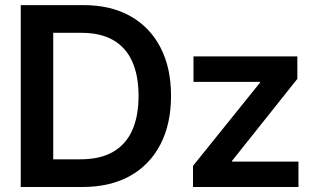

<svg xmlns="http://www.w3.org/2000/svg" viewBox="-20 -748 1264 768"><path d="M309.1 0H125.5V-110.8H302.2Q380.4 -110.8 431.9 -140.4Q483.4 -169.9 508.8 -226.6Q534.2 -283.2 534.2 -364.7Q534.2 -445.3 509 -501.7Q483.9 -558.1 433.1 -587.4Q382.3 -616.7 306.2 -616.7H122.1V-727.5H314.5Q422.9 -727.5 501.2 -683.6Q579.6 -639.6 621.8 -558.3Q664.1 -477.1 664.1 -364.7Q664.1 -252 621.6 -170.2Q579.1 -88.4 500 -44.2Q420.9 0 309.1 0ZM192.9 -727.5V0H63V-727.5ZM752 0V-84.5L1020.5 -418V-420.4H753.9V-522.5H1169.4V-432.6L907.7 -104V-101.6H1173.8V0Z"/></svg>

Font: Inter 28pt SemiBold
Style: Regular
Weight: 600
Designer: Rasmus Andersson
Foundry: rsms
Version: Version 4.001;git-66647c0bb